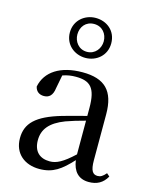

<svg xmlns="http://www.w3.org/2000/svg" viewBox="-124 -915 814 1013"><g transform="rotate(15 282.5 -408.5)"><path d="M272 -647C226 -647 200 -685 200 -723C200 -764 226 -799 272 -799C317 -799 344 -764 344 -723C344 -685 317 -647 272 -647ZM272 -614C332 -614 385 -656 385 -723C385 -792 332 -832 272 -832C213 -832 159 -790 159 -723C159 -656 213 -614 272 -614ZM459 14C503 14 535 -3 557 -42L541 -56C524 -36 512 -29 496 -29C470 -29 456 -46 456 -104V-355C456 -483 400 -537 279 -537C158 -537 81 -486 64 -402C69 -377 87 -363 113 -363C140 -363 160 -378 165 -420L179 -493C204 -502 227 -505 250 -505C329 -505 362 -475 362 -365V-321C320 -310 274 -298 235 -287C97 -247 49 -196 49 -116C49 -32 109 15 189 15C263 15 306 -17 364 -80C372 -21 402 14 459 14ZM362 -111C302 -55 268 -38 232 -38C178 -38 143 -68 143 -130C143 -189 176 -232 257 -263C287 -274 324 -285 362 -295Z"/></g></svg>

Font: Noto Serif JP Medium
Style: Regular
Weight: 500
Designer: Ryoko NISHIZUKA 西塚涼子 (kana & ideographs); Frank Grießhammer (Latin, Greek & Cyrillic); Wenlong ZHANG 张文龙 (bopomofo); San
Foundry: Adobe
Version: Version 2.001;hotconv 1.1.0;makeotfexe 2.6.0